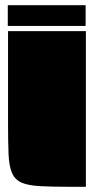

<svg xmlns="http://www.w3.org/2000/svg" viewBox="-20 -720 361 740"><path d="M10 -700H310V-620H10ZM311 0H256Q182 0 135.5 -2.5Q89 -5 63.5 -16Q38 -27 26.5 -53Q15 -79 13 -125.5Q11 -172 11 -245V-600H311Z"/></svg>

Font: Badeen Display
Style: Regular
Weight: 400
Version: Version 1.000; ttfautohint (v1.8.4.7-5d5b)